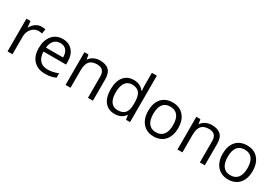

<svg xmlns="http://www.w3.org/2000/svg" viewBox="48 -1735 3902 2720"><g transform="rotate(30 1999.0 -375.0)"><path d="M330.1 -544.9Q365.7 -544.9 394 -539.1L382.8 -463.9Q349.6 -471.2 324.2 -471.2Q259.3 -471.2 213.1 -418.5Q167 -365.7 167 -287.1V0H85.9V-535.2H152.8L162.1 -436H166Q195.8 -488.3 237.8 -516.6Q279.8 -544.9 330.1 -544.9Z M700.2 9.8Q581.5 9.8 512.9 -62.5Q444.3 -134.8 444.3 -263.2Q444.3 -392.6 508.1 -468.8Q571.8 -544.9 679.2 -544.9Q779.8 -544.9 838.4 -478.8Q897 -412.6 897 -304.2V-252.9H528.3Q530.8 -158.7 575.9 -109.9Q621.1 -61 703.1 -61Q789.6 -61 874 -97.2V-24.9Q831.1 -6.3 792.7 1.7Q754.4 9.8 700.2 9.8ZM678.2 -477.1Q613.8 -477.1 575.4 -435.1Q537.1 -393.1 530.3 -318.8H810.1Q810.1 -395.5 775.9 -436.3Q741.7 -477.1 678.2 -477.1Z M1401.4 0V-346.2Q1401.4 -411.6 1371.6 -443.8Q1341.8 -476.1 1278.3 -476.1Q1194.3 -476.1 1155.3 -430.7Q1116.2 -385.3 1116.2 -280.8V0H1035.2V-535.2H1101.1L1114.3 -461.9H1118.2Q1143.1 -501.5 1188 -523.2Q1232.9 -544.9 1288.1 -544.9Q1384.8 -544.9 1433.6 -498.3Q1482.4 -451.7 1482.4 -349.1V0Z M2013.2 -71.8H2008.8Q1952.6 9.8 1840.8 9.8Q1735.8 9.8 1677.5 -62Q1619.1 -133.8 1619.1 -266.1Q1619.1 -398.4 1677.7 -471.7Q1736.3 -544.9 1840.8 -544.9Q1949.7 -544.9 2007.8 -465.8H2014.2L2010.7 -504.4L2008.8 -542V-759.8H2089.8V0H2023.9ZM1851.1 -58.1Q1934.1 -58.1 1971.4 -103.3Q2008.8 -148.4 2008.8 -249V-266.1Q2008.8 -379.9 1970.9 -428.5Q1933.1 -477.1 1850.1 -477.1Q1778.8 -477.1 1741 -421.6Q1703.1 -366.2 1703.1 -265.1Q1703.1 -162.6 1740.7 -110.4Q1778.3 -58.1 1851.1 -58.1Z M2723.6 -268.1Q2723.6 -137.2 2657.7 -63.7Q2591.8 9.8 2475.6 9.8Q2403.8 9.8 2348.1 -23.9Q2292.5 -57.6 2262.2 -120.6Q2231.9 -183.6 2231.9 -268.1Q2231.9 -398.9 2297.4 -471.9Q2362.8 -544.9 2479 -544.9Q2591.3 -544.9 2657.5 -470.2Q2723.6 -395.5 2723.6 -268.1ZM2315.9 -268.1Q2315.9 -165.5 2356.9 -111.8Q2397.9 -58.1 2477.5 -58.1Q2557.1 -58.1 2598.4 -111.6Q2639.6 -165 2639.6 -268.1Q2639.6 -370.1 2598.4 -423.1Q2557.1 -476.1 2476.6 -476.1Q2397 -476.1 2356.4 -423.8Q2315.9 -371.6 2315.9 -268.1Z M3231.9 0V-346.2Q3231.9 -411.6 3202.1 -443.8Q3172.4 -476.1 3108.9 -476.1Q3024.9 -476.1 2985.8 -430.7Q2946.8 -385.3 2946.8 -280.8V0H2865.7V-535.2H2931.6L2944.8 -461.9H2948.7Q2973.6 -501.5 3018.6 -523.2Q3063.5 -544.9 3118.7 -544.9Q3215.3 -544.9 3264.2 -498.3Q3313 -451.7 3313 -349.1V0Z M3941.4 -268.1Q3941.4 -137.2 3875.5 -63.7Q3809.6 9.8 3693.4 9.8Q3621.6 9.8 3565.9 -23.9Q3510.3 -57.6 3480 -120.6Q3449.7 -183.6 3449.7 -268.1Q3449.7 -398.9 3515.1 -471.9Q3580.6 -544.9 3696.8 -544.9Q3809.1 -544.9 3875.2 -470.2Q3941.4 -395.5 3941.4 -268.1ZM3533.7 -268.1Q3533.7 -165.5 3574.7 -111.8Q3615.7 -58.1 3695.3 -58.1Q3774.9 -58.1 3816.2 -111.6Q3857.4 -165 3857.4 -268.1Q3857.4 -370.1 3816.2 -423.1Q3774.9 -476.1 3694.3 -476.1Q3614.7 -476.1 3574.2 -423.8Q3533.7 -371.6 3533.7 -268.1Z"/></g></svg>

Font: f02724691
Style: Regular
Weight: 400
Foundry: Ascender Corporation
Version: Version 1.10